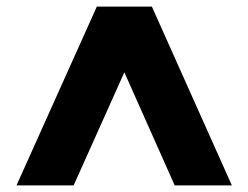

<svg xmlns="http://www.w3.org/2000/svg" viewBox="-20 -724 749 579"><path d="M506.8 -165 355 -505.9 202.1 -165H29.8L272 -704.1H438L679.2 -165Z"/></svg>

Font: SVN-Poppins
Style: Bold
Weight: 700
Designer: Ninad Kale (Devanagari), Jonny Pinhorn (Latin)
Foundry: Indian Type Foundry
Version: Version 3.200;PS 1.000;hotconv 16.6.54;makeotf.lib2.5.65590